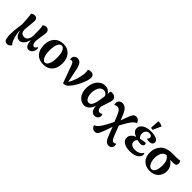

<svg xmlns="http://www.w3.org/2000/svg" viewBox="213 -2072 3607 3607"><g transform="rotate(45 2016.0 -268.5)"><path d="M144 224.1Q107.4 224.1 87.2 202.6Q66.9 181.2 59.1 125.7Q51.3 70.3 57.4 -19Q63.5 -108.4 83 -250L73.2 -397Q67.4 -473.1 60.1 -500Q91.8 -527.8 138.2 -527.8Q168.9 -527.8 187 -507.1Q205.1 -486.3 205.1 -445.8Q205.1 -418 194.8 -323.2Q184.6 -228.5 183.1 -208Q183.1 -186 187.5 -167.5Q191.9 -148.9 201.7 -132.1Q211.4 -115.2 230.7 -105.7Q250 -96.2 276.9 -96.2Q326.7 -96.2 355.2 -138.9Q383.8 -181.6 383.8 -243.2Q383.8 -362.3 381.1 -414.6Q378.4 -466.8 367.2 -500Q390.1 -516.6 407.2 -522.2Q424.3 -527.8 444.8 -527.8Q479.5 -527.8 501.2 -498Q522.9 -468.3 514.2 -414.1L483.9 -201.2Q483.9 -157.7 499.3 -127Q514.6 -96.2 540 -96.2Q570.3 -96.2 596.2 -149.9Q611.8 -136.2 611.8 -108.9Q611.8 -81.5 599.9 -53.7Q587.9 -25.9 562.5 -5.4Q537.1 15.1 504.9 15.1Q461.9 15.1 438.2 -25.1Q414.6 -65.4 410.2 -138.2H404.8Q396 -107.4 383.8 -81.5Q371.6 -55.7 354.5 -33Q337.4 -10.3 314 2.4Q290.5 15.1 263.2 15.1Q240.2 15.1 221.2 7.3Q202.1 -0.5 189.9 -12.5Q177.7 -24.4 167.7 -42.5Q157.7 -60.5 152.1 -77.1Q146.5 -93.8 141.1 -115.2H132.8Q134.3 -69.8 150.4 -1.2Q166.5 67.4 188 113.8Q203.6 147.5 229 168.9Q215.3 194.8 191.7 209.5Q168 224.1 144 224.1Z M646 -257.8Q646 -385.3 715.1 -458Q784.2 -530.8 898.9 -530.8Q1005.4 -530.8 1072.5 -457.5Q1139.6 -384.3 1139.6 -257.8Q1139.6 -129.4 1074.5 -57.6Q1009.3 14.2 892.6 14.2Q775.9 14.2 710.9 -57.6Q646 -129.4 646 -257.8ZM793 -257.8Q793 -150.9 822 -91.6Q851.1 -32.2 892.6 -32.2Q934.1 -32.2 962.9 -91.6Q991.7 -150.9 991.7 -257.8Q991.7 -367.7 964.4 -426.3Q937 -484.9 892.6 -484.9Q848.1 -484.9 820.6 -426Q793 -367.2 793 -257.8Z M1281.2 -352.1Q1268.6 -387.2 1255.4 -402.1Q1242.2 -417 1224.1 -417Q1208 -417 1193.4 -407.2Q1183.1 -423.8 1183.1 -446.8Q1183.1 -479.5 1209.5 -503.2Q1235.8 -526.9 1272.5 -526.9Q1324.2 -526.9 1355 -487.5Q1385.7 -448.2 1404.3 -357.9L1460.4 -85.9Q1490.7 -129.9 1520.5 -212.9Q1540.5 -266.6 1554.4 -334Q1568.4 -401.4 1568.4 -443.8Q1568.4 -490.7 1558.1 -508.8Q1587.4 -526.9 1631.3 -526.9Q1668 -526.9 1689.2 -504.4Q1710.4 -481.9 1710.4 -443.8Q1710.4 -385.3 1662.8 -275.1Q1615.2 -165 1557.1 -88.9Q1512.2 -31.7 1485.1 -15.4Q1458 1 1409.2 0Z M1976.1 15.1Q1938.5 15.1 1903.8 -2Q1869.1 -19 1841.1 -50.8Q1813 -82.5 1796.1 -133.5Q1779.3 -184.6 1779.3 -247.1Q1779.3 -302.7 1795.2 -353.8Q1811 -404.8 1839.6 -444.3Q1868.2 -483.9 1911.6 -507.3Q1955.1 -530.8 2007.3 -530.8Q2053.2 -530.8 2088.6 -507.8Q2124 -484.9 2145 -451.2Q2148.4 -496.6 2147 -519Q2165 -526.9 2193.4 -526.9Q2246.6 -526.9 2276.1 -489.5Q2305.7 -452.1 2287.1 -394L2222.2 -189.9Q2222.2 -146.5 2239.5 -121.3Q2256.8 -96.2 2285.2 -96.2Q2315.9 -96.2 2340.3 -116.2Q2352.1 -96.2 2352.1 -71.8Q2352.1 -33.2 2325.4 -9Q2298.8 15.1 2256.3 15.1Q2208 15.1 2179.2 -24.9Q2150.4 -64.9 2145 -138.2Q2093.8 15.1 1976.1 15.1ZM1912.1 -252Q1912.1 -175.3 1938 -128.2Q1963.9 -81.1 2008.3 -81.1Q2034.7 -81.1 2054.2 -97.4Q2073.7 -113.8 2087.6 -147.2Q2101.6 -180.7 2110.8 -222.4Q2120.1 -264.2 2127.9 -324.2L2136.2 -384.8Q2126 -413.6 2101.3 -432.4Q2076.7 -451.2 2043.9 -451.2Q2009.8 -451.2 1983.2 -432.4Q1956.5 -413.6 1941.7 -383.1Q1926.8 -352.5 1919.4 -319.1Q1912.1 -285.6 1912.1 -252Z M2841.8 225.1Q2796.9 225.1 2766.6 192.4Q2736.3 159.7 2706.1 79.1L2647 -80.1L2585 92.8Q2556.2 171.9 2533.2 197.8Q2510.3 223.6 2469.7 223.1Q2435.5 223.1 2410.6 201.2Q2385.7 179.2 2377 145Q2424.8 127 2462.4 82Q2500 37.1 2549.8 -60.1L2605 -168L2581.1 -230Q2540.5 -336.9 2511.5 -375Q2482.4 -413.1 2441.9 -413.1Q2403.3 -413.1 2380.9 -392.1Q2370.1 -408.7 2370.1 -434.1Q2370.1 -475.6 2396.2 -501.7Q2422.4 -527.8 2462.9 -527.8Q2522 -527.8 2562 -484.6Q2602.1 -441.4 2645 -328.1L2667 -271L2714.8 -400.9Q2743.2 -479 2766.6 -505.4Q2790 -531.7 2830.1 -530.8Q2863.8 -530.8 2887.2 -509.5Q2910.6 -488.3 2922.9 -453.1Q2877.4 -435.1 2840.8 -391.8Q2804.2 -348.6 2749 -248L2711.9 -179.2L2784.7 8.8Q2809.1 71.8 2827.4 94Q2845.7 116.2 2874 116.2Q2894.5 116.2 2916 96.2Q2927.7 112.3 2927.7 140.1Q2927.7 176.8 2903.1 200.9Q2878.4 225.1 2841.8 225.1Z M3200.7 18.1Q3097.7 18.1 3037.1 -19.8Q2976.6 -57.6 2976.6 -122.1Q2976.6 -169.9 3007.6 -204.6Q3038.6 -239.3 3091.8 -258.8Q3043.5 -274.9 3013.4 -306.9Q2983.4 -338.9 2983.4 -376Q2983.4 -446.8 3048.1 -488.8Q3112.8 -530.8 3219.7 -530.8Q3313 -530.8 3365.2 -505.1Q3417.5 -479.5 3417.5 -434.1Q3417.5 -403.3 3393.6 -384.8Q3369.6 -366.2 3330.6 -366.2Q3281.2 -366.2 3260.7 -382.8Q3273.9 -393.1 3281.2 -408Q3288.6 -422.9 3288.6 -437Q3288.6 -459.5 3270.3 -472.2Q3252 -484.9 3224.6 -484.9Q3176.8 -484.9 3150.1 -456.3Q3123.5 -427.7 3123.5 -377Q3123.5 -353 3135.5 -327.1Q3147.5 -301.3 3169.4 -285.2Q3234.9 -301.8 3298.8 -307.1Q3313.5 -290.5 3313.5 -275.9Q3313.5 -253.4 3295.7 -237.8Q3277.8 -222.2 3248.5 -222.2Q3202.1 -222.2 3155.8 -235.8Q3140.1 -222.7 3130.4 -202.6Q3120.6 -182.6 3120.6 -162.1Q3120.6 -120.6 3154.3 -95.2Q3188 -69.8 3246.6 -69.8Q3304.7 -69.8 3348.1 -92.5Q3391.6 -115.2 3411.6 -157.2Q3427.7 -146 3427.7 -121.1Q3427.7 -76.7 3393.8 -44.2Q3359.9 -11.7 3309.3 3.2Q3258.8 18.1 3200.7 18.1ZM3169.4 -580.1 3180.7 -763.2Q3207 -764.6 3240.7 -756.3Q3274.4 -748 3291.5 -736.8L3217.8 -570.8Q3186.5 -572.8 3169.4 -580.1Z M3723.1 14.2Q3614.3 14.2 3547.9 -50.8Q3481.4 -115.7 3481.4 -232.9Q3481.4 -294.4 3500.7 -346.2Q3520 -397.9 3557.1 -437Q3594.2 -476.1 3653.6 -498Q3712.9 -520 3788.1 -520H3881.3Q3969.7 -520 3991.2 -529.8Q4013.2 -507.8 4013.2 -474.1Q4013.2 -434.6 3994.1 -420.2Q3975.1 -405.8 3924.3 -405.8H3848.1Q3896 -376 3927.7 -324.5Q3959.5 -272.9 3959.5 -211.9Q3959.5 -114.7 3895.3 -50.3Q3831.1 14.2 3723.1 14.2ZM3617.2 -227.1Q3617.2 -142.6 3647.7 -87.4Q3678.2 -32.2 3723.1 -32.2Q3767.6 -32.2 3795.4 -84.2Q3823.2 -136.2 3823.2 -228Q3823.2 -377.9 3737.3 -420.9Q3706.5 -417.5 3682.9 -400.4Q3659.2 -383.3 3645.3 -356.2Q3631.3 -329.1 3624.3 -296.6Q3617.2 -264.2 3617.2 -227.1Z"/></g></svg>

Font: Arima
Style: Bold
Weight: 700
Designer: Joana Correia and Natanael Gama
Foundry: NDISCOVER
Version: Version 1.100;Glyphs 3.1.2 (3151)